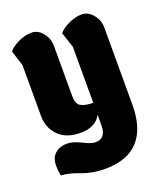

<svg xmlns="http://www.w3.org/2000/svg" viewBox="-123 -616 690 813"><g transform="rotate(-20 222.0 -209.5)"><path d="M25 77Q20 52 20 34Q20 16 25 0.5Q30 -15 48 -28Q66 -41 94 -41Q122 -41 157 -23Q192 -5 212 -5Q259 -5 259 -64V-111Q233 -64 167 -64Q101 -64 66.5 -100Q32 -136 32 -189V-418L10 -487Q24 -505 54.5 -519.5Q85 -534 114 -534Q143 -534 164 -508Q185 -482 185 -449V-223Q185 -188 202.5 -177Q220 -166 259 -165V-418L236 -487Q250 -505 281 -519.5Q312 -534 340.5 -534Q369 -534 390.5 -508Q412 -482 412 -449V-99Q412 6 361.5 60.5Q311 115 211 115Q155 115 105.5 96Q56 77 25 77Z"/></g></svg>

Font: Chela One
Style: Regular
Weight: 400
Designer: Miguel Hernandez
Foundry: LatinoType
Version: Version 1.001